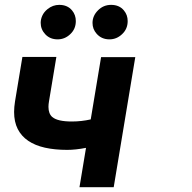

<svg xmlns="http://www.w3.org/2000/svg" viewBox="-20 -785 805 805"><path d="M438.9 -620Q405.5 -620 384.9 -643.8Q367.9 -663 367.9 -688.9Q367.9 -718.8 391 -741.8Q413.7 -764.6 445.7 -764.6Q480.5 -764.6 499.6 -741.1Q515.3 -722.3 515.3 -696.7Q515.3 -663.4 491.8 -641.7Q469.1 -620 438.9 -620ZM221.6 -620Q190 -620 170.1 -641Q150.6 -661.6 150.6 -689.3Q150.6 -704.5 157.5 -719.6Q164.4 -734.7 179.3 -746.8Q201.3 -764.6 228.3 -764.6Q263.1 -764.6 282.3 -741.1Q297.9 -722.3 297.9 -696.7Q297.9 -663.4 274.5 -641.7Q251.8 -620 221.6 -620ZM456.7 0H313.2L340.6 -165.1Q297.2 -156.6 261.7 -156.6Q209.9 -156.6 168.5 -165.8Q127.1 -175.1 98.4 -194.6Q69.6 -214.1 54.3 -244.1Q39.1 -274.1 39.1 -315.7Q39.1 -326 40.1 -337Q41.2 -348 43 -360.1L73.9 -546.2H216.3L185.4 -360.1Q183.2 -347.7 183.2 -337Q183.2 -308.2 199.2 -294.4Q221.2 -275.6 281.2 -275.6Q321.4 -275.6 360.4 -284.4L403.8 -545.5H547.2Z"/></svg>

Font: Linik Sans
Style: Bold Italic
Weight: 700
Italic angle: 9°
Designer: Fonts by Rasmus Andersson / Changes by Cristiano Sobral with parts from Marc Monis
Foundry: rsms
Version: Version 3.020; ttfautohint (v1.6)